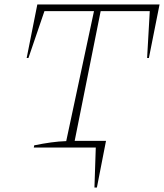

<svg xmlns="http://www.w3.org/2000/svg" viewBox="-20 -664 738 864"><path d="M405 180 411 0H132L134 -10Q173 -18 209 -23Q245 -28 278 -29L403 -614H180L108 -403H100L148 -644H698L650 -403H642L654 -614H433L316 -30H457L416 180Z"/></svg>

Font: Piazzolla Thin
Style: Italic
Weight: 100
Italic angle: -11.3°
Designer: Juan Pablo del Peral
Foundry: Huerta Tipografica
Version: Version 1.330